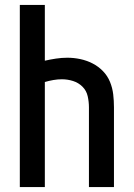

<svg xmlns="http://www.w3.org/2000/svg" viewBox="-20 -755 540 775"><path d="M60 0V-735H161V-510Q183 -515 206 -518.5Q229 -522 252 -522Q278 -522 304 -516.5Q330 -511 353.5 -499Q377 -487 395.5 -468Q414 -449 424 -424.5Q434 -400 437 -374Q440 -348 440 -322V0H339V-322Q339 -344 334 -366.5Q329 -389 313 -405Q297 -421 275 -428Q253 -435 230 -435Q213 -435 195.5 -432Q178 -429 161 -424V0Z"/></svg>

Font: Iosevka SS04 Semibold
Style: Regular
Weight: 600
Monospace: yes
Designer: Belleve Invis
Foundry: Belleve Invis
Version: Version 19.0.0; ttfautohint (v1.8.4)